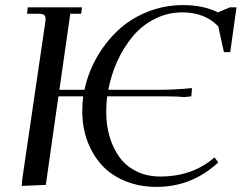

<svg xmlns="http://www.w3.org/2000/svg" viewBox="-20 -731 963 759"><path d="M65.9 3.9 67.9 -22 158.2 -637.2Q160.2 -650.9 160.2 -655.8Q160.2 -668.5 153.3 -672.6Q146.5 -676.8 127.9 -676.8H86.9L89.8 -702.1H304.2L300.8 -676.8H257.8L214.8 -376H314Q327.6 -441.4 360.8 -501Q394 -560.5 442.9 -607.7Q491.7 -654.8 559.6 -682.9Q627.4 -710.9 704.1 -710.9Q782.7 -710.9 841.8 -682.1L889.2 -702.1H915L890.1 -524.9H865.2L842.8 -627Q789.1 -682.1 701.2 -682.1Q642.6 -682.1 591.6 -656.2Q540.5 -630.4 504.4 -586.7Q468.3 -543 443.8 -489.3Q419.4 -435.5 408.2 -376H605Q671.9 -376 738.8 -382.8L736.8 -355L735.8 -350.1L709 -347.2Q682.1 -350.1 639.2 -350.1H403.8Q399.9 -322.3 399.9 -289.1Q399.9 -236.8 413.1 -191.2Q426.3 -145.5 452.1 -109.9Q478 -74.2 519.5 -53.7Q561 -33.2 613.8 -33.2Q741.2 -33.2 828.1 -108.9L842.8 -88.9Q738.3 7.8 599.1 7.8Q530.8 7.8 474.6 -15.4Q418.5 -38.6 381.8 -79.1Q345.2 -119.6 325.2 -173.8Q305.2 -228 305.2 -291Q305.2 -323.2 309.1 -350.1H210.9L161.1 0Z"/></svg>

Font: Dihjauti
Style: Bold Italic
Weight: 700
Italic angle: -9°
Designer: T. Christopher White
Version: Version 3.0.0